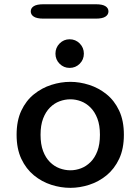

<svg xmlns="http://www.w3.org/2000/svg" viewBox="-20 -872 659 902"><path d="M310.5 10.5Q265.5 10.5 221 -3.8Q176.5 -18 139.5 -48.2Q102.5 -78.5 80.2 -125.8Q58 -173 58 -239Q58 -305 80.2 -352.2Q102.5 -399.5 139.5 -429.2Q176.5 -459 221 -473.2Q265.5 -487.5 310.5 -487.5Q354.5 -487.5 399 -473.2Q443.5 -459 480.5 -429.2Q517.5 -399.5 539.8 -352.2Q562 -305 562 -239Q562 -173 539.8 -125.8Q517.5 -78.5 480.5 -48.2Q443.5 -18 399 -3.8Q354.5 10.5 310.5 10.5ZM310.5 -72Q336 -72 360.5 -81.2Q385 -90.5 405.2 -110.5Q425.5 -130.5 437.5 -162.2Q449.5 -194 449.5 -239Q449.5 -283.5 437.5 -315Q425.5 -346.5 405.2 -366.8Q385 -387 360.5 -396.2Q336 -405.5 310.5 -405.5Q285 -405.5 260 -396.2Q235 -387 214.8 -366.8Q194.5 -346.5 182.5 -315Q170.5 -283.5 170.5 -239Q170.5 -194 182.5 -162.2Q194.5 -130.5 214.8 -110.5Q235 -90.5 260 -81.2Q285 -72 310.5 -72ZM307 -553Q279.5 -553 260 -572.5Q240.5 -592 240.5 -620Q240.5 -648 260 -667.8Q279.5 -687.5 307 -687.5Q335 -687.5 354.5 -667.8Q374 -648 374 -620Q374 -592 354.5 -572.5Q335 -553 307 -553ZM124.5 -818.5Q124.5 -834 138.8 -843Q153 -852 184 -852H430.5Q461 -852 475.2 -843Q489.5 -834 489.5 -818.5Q489.5 -803 475.2 -793.8Q461 -784.5 430.5 -784.5H184Q153 -784.5 138.8 -793.8Q124.5 -803 124.5 -818.5Z"/></svg>

Font: Sono ExtraLight Monospace Medium
Style: Regular
Weight: 500
Version: Version 2.112